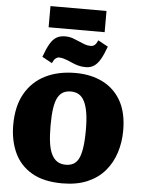

<svg xmlns="http://www.w3.org/2000/svg" viewBox="-70 -1195 935 1263"><g transform="rotate(5 397.0 -563.5)"><path d="M389 14Q265 14 186.5 -32.5Q108 -79 71.5 -159.5Q35 -240 35 -341Q35 -465 82.5 -548.5Q130 -632 215 -674.5Q300 -717 414 -717Q517 -717 595 -677.5Q673 -638 716 -561Q759 -484 759 -367Q759 -290 737 -221Q715 -152 670 -99Q625 -46 555 -16Q485 14 389 14ZM402 -110Q429 -110 450 -120.5Q471 -131 485 -156.5Q499 -182 506.5 -229.5Q514 -277 514 -350Q514 -416 506.5 -462Q499 -508 484 -537.5Q469 -567 446.5 -580Q424 -593 394 -593Q366 -593 344.5 -582Q323 -571 308.5 -545Q294 -519 287 -473.5Q280 -428 280 -359Q280 -293 286.5 -246Q293 -199 308 -169Q323 -139 346 -124.5Q369 -110 402 -110ZM477 -761Q449 -761 425.5 -767.5Q402 -774 381 -784Q366 -791 351.5 -796.5Q337 -802 323.5 -805.5Q310 -809 296 -809Q285 -809 274 -800Q263 -791 253 -768L187 -804Q207 -860 226 -892Q245 -924 268.5 -937.5Q292 -951 325 -951Q353 -951 375.5 -943Q398 -935 418 -926Q438 -917 457 -910Q476 -903 497 -903Q513 -903 524 -912.5Q535 -922 544 -944L610 -908Q591 -855 572 -822.5Q553 -790 530 -775.5Q507 -761 477 -761ZM211 -1001V-1141H581V-1001Z"/></g></svg>

Font: Literata 18pt Black
Style: Regular
Weight: 900
Designer: Latin by Veronika Burian and Jose Scaglione. Greek by Irene Vlachou. Cyrillic by Vera Evstafieva.
Foundry: TypeTogether
Version: Version 3.103;gftools[0.9.29]